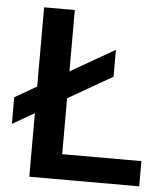

<svg xmlns="http://www.w3.org/2000/svg" viewBox="-52 -758 687 804"><g transform="rotate(5 292.0 -356.0)"><path d="M230 -106H563V0H101V-267L9 -214V-326L101 -379V-712H230V-454L416 -561V-448L230 -341Z"/></g></svg>

Font: Muli-Bold
Style: Bold
Weight: 700
Version: Version 2.000